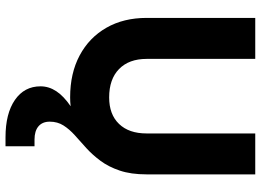

<svg xmlns="http://www.w3.org/2000/svg" viewBox="-142 -548 928 683"><g transform="rotate(90 321.5 -206.0)"><path d="M43.2 -650.5V-264.1Q43.2 -182 78.3 -120.8Q113.4 -59.6 176.8 -25.8Q240.2 8 325.7 8Q342.3 8 357.4 6.2Q321.5 30.8 304 57.2Q286.6 83.6 286.6 113.3Q286.6 171.1 335.1 204.5Q383.5 237.9 467.8 237.9H499.8V134.7H475.8Q445.3 134.7 428.8 120.6Q412.3 106.5 412.3 80.6Q412.3 52.9 425.8 31.7Q439.3 10.5 460.7 -8.7Q482.2 -27.8 506.1 -49.4Q529.9 -71 551.4 -99.8Q572.9 -128.6 586.3 -168.4Q599.8 -208.2 599.8 -264.1V-650.5H454.2V-264.1Q454.2 -201.1 420.4 -166Q386.7 -130.8 326 -130.8Q261.1 -130.8 225.1 -166Q189 -201.2 189 -264.1V-650.5Z"/></g></svg>

Font: Overused Grotesk Light
Style: Regular
Weight: 300
Designer: RandomMaerks
Version: Version 0.005